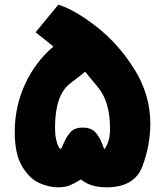

<svg xmlns="http://www.w3.org/2000/svg" viewBox="-20 -795 704 820"><path d="M435 5Q369 5 329 -26Q330 -32 315 -22.5Q300 -13 279.5 -4Q259 5 228 5Q190 5 148.5 -13Q107 -31 75 -83.5Q43 -136 43 -231Q43 -340 87 -435.5Q131 -531 208 -596Q167 -630 151 -642L132 -657L229 -775Q298 -754 391.5 -681.5Q485 -609 553.5 -500Q622 -391 622 -266Q622 -176 588.5 -85.5Q555 5 435 5ZM450 -245Q450 -361 398 -423Q346 -485 344 -489Q344 -488 279.5 -438.5Q215 -389 215 -250Q215 -221 219.5 -200.5Q224 -180 229.5 -169.5Q235 -159 238 -159Q241 -159 244 -165Q247 -171 250 -179Q263 -210 280.5 -230Q298 -250 333 -250Q371 -250 389 -228Q407 -206 415.5 -182.5Q424 -159 426 -159Q426 -157 432.5 -167.5Q439 -178 444.5 -197.5Q450 -217 450 -245Z"/></svg>

Font: Cairo Black
Style: Regular
Weight: 900
Designer: Mohamed Gaber, the designers of Titillium
Foundry: Kief Type Foundry
Version: Version 2.009; ttfautohint (v1.5.33-1714) -l 8 -r 50 -G 200 